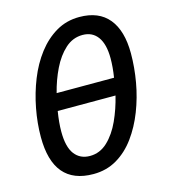

<svg xmlns="http://www.w3.org/2000/svg" viewBox="-110 -812 797 908"><g transform="rotate(-15 288.5 -357.5)"><path d="M236 10Q40 10 40 -223Q40 -291 53.5 -362Q67 -433 93 -498Q119 -563 158 -614Q197 -665 248 -695Q299 -725 362 -725Q457 -725 505.5 -666Q554 -607 554 -496Q554 -427 541.5 -356Q529 -285 503.5 -219.5Q478 -154 440 -102Q402 -50 351 -20Q300 10 236 10ZM447 -405Q451 -430 453 -453.5Q455 -477 455 -498Q455 -567 429 -603Q403 -639 355 -639Q307 -639 270 -605.5Q233 -572 207 -518.5Q181 -465 166 -405ZM242 -77Q291 -77 328.5 -112.5Q366 -148 391.5 -204Q417 -260 432 -322H149Q140 -267 140 -223Q140 -148 167 -112.5Q194 -77 242 -77Z"/></g></svg>

Font: Noto Sans Condensed Medium
Style: Italic
Weight: 500
Width: 3
Italic angle: -12°
Designer: Monotype Design Team
Foundry: Monotype Imaging Inc.
Version: Version 2.013; ttfautohint (v1.8.4.7-5d5b)